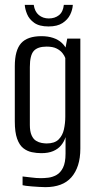

<svg xmlns="http://www.w3.org/2000/svg" viewBox="-20 -654 397 791"><path d="M167 117Q156 117 141 116Q126 115 111.5 114Q97 113 86.5 111.5Q76 110 73 109V73Q85 74 107.5 77Q130 80 148 80Q162 80 179 78Q196 76 212.5 67Q229 58 239.5 37Q250 16 250 -21V-89Q244 -70 231.5 -55Q219 -40 199 -31.5Q179 -23 150 -23Q131 -23 111.5 -27Q92 -31 76 -43.5Q60 -56 50.5 -82.5Q41 -109 41 -154V-381Q41 -447 67 -476Q93 -505 151 -505Q177 -505 198.5 -498Q220 -491 235 -477Q250 -463 258 -442H247L257 -495H311V-42Q311 -3 301.5 26.5Q292 56 274 76.5Q256 97 229 107Q202 117 167 117ZM172 -63Q205 -63 221.5 -79.5Q238 -96 243.5 -121.5Q249 -147 249 -173V-415Q246 -424 237.5 -435Q229 -446 213.5 -454Q198 -462 172 -462Q135 -462 119 -444Q103 -426 103 -378V-139Q103 -113 110 -97Q117 -81 128.5 -74Q140 -67 152 -65Q164 -63 172 -63ZM180 -545Q142 -545 121 -560Q100 -575 91.5 -596Q83 -617 82 -634H119Q123 -606 140 -592Q157 -578 181 -578Q206 -578 223 -591.5Q240 -605 243 -634H280Q279 -614 269 -593.5Q259 -573 237.5 -559Q216 -545 180 -545Z"/></svg>

Font: Alumni Sans
Style: Regular
Weight: 400
Designer: Robert E. Leuschke
Foundry: Robert E. Leuschke
Version: Version 1.018